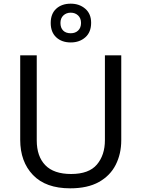

<svg xmlns="http://www.w3.org/2000/svg" viewBox="-20 -1015 771 1045"><path d="M640 -252Q640 -178 610 -118.5Q580 -59 518.5 -24.5Q457 10 362 10Q229 10 159.5 -62.5Q90 -135 90 -254V-714H180V-251Q180 -164 226.5 -116Q273 -68 367 -68Q464 -68 507.5 -119.5Q551 -171 551 -252V-714H640ZM365 -784Q316 -784 286 -812Q256 -840 256 -890Q256 -940 286 -967.5Q316 -995 365 -995Q412 -995 444 -967.5Q476 -940 476 -891Q476 -840 444.5 -812Q413 -784 365 -784ZM365 -834Q390 -834 405.5 -849Q421 -864 421 -890Q421 -916 405 -931Q389 -946 365 -946Q341 -946 325 -931Q309 -916 309 -890Q309 -864 323.5 -849Q338 -834 365 -834Z"/></svg>

Font: Noto Sans Lepcha
Style: Regular
Weight: 400
Designer: Monotype Design Team
Foundry: Monotype Imaging Inc.
Version: Version 2.006; ttfautohint (v1.8.4.7-5d5b)